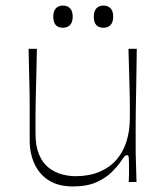

<svg xmlns="http://www.w3.org/2000/svg" viewBox="-20 -656 596 692"><path d="M243 16Q191 16 156.5 -5.5Q122 -27 104.5 -65Q87 -103 87 -150Q87 -194 87 -224Q87 -254 87 -278Q87 -302 86.5 -328Q86 -354 85 -389.5Q84 -425 83 -480H113Q112 -425 111 -389.5Q110 -354 109.5 -329Q109 -304 108.5 -283Q108 -262 108 -237Q108 -212 108 -175Q108 -129 121 -98.5Q134 -68 155.5 -51.5Q177 -35 202 -28Q227 -21 252 -21Q301 -21 338 -36.5Q375 -52 399.5 -80Q424 -108 436 -146.5Q448 -185 448 -231Q448 -256 448 -273Q448 -290 447.5 -312Q447 -334 446 -373Q445 -412 443 -480H473Q472 -398 471 -346Q470 -294 469.5 -263Q469 -232 469 -213.5Q469 -195 469 -181.5Q469 -168 469 -151Q469 -128 469 -113.5Q469 -99 469.5 -85.5Q470 -72 470.5 -52.5Q471 -33 472 0H444Q445 -17 445 -29Q445 -41 445 -50Q445 -80 444 -88.5Q443 -97 438 -97Q433 -97 429 -92.5Q425 -88 414 -72Q404 -57 383 -36Q362 -15 328 0.5Q294 16 243 16ZM207 -556Q172 -556 172 -596Q172 -616 181.5 -626Q191 -636 207 -636Q223 -636 232.5 -626Q242 -616 242 -596Q242 -576 232.5 -566Q223 -556 207 -556ZM353 -556Q318 -556 318 -596Q318 -616 327.5 -626Q337 -636 353 -636Q369 -636 378.5 -626Q388 -616 388 -596Q388 -576 378.5 -566Q369 -556 353 -556Z"/></svg>

Font: Ojuju ExtraLight
Style: Regular
Weight: 200
Designer: Chisaokwu Joboson, Mirko Velimirovic
Foundry: Udi Foundry
Version: Version 1.000